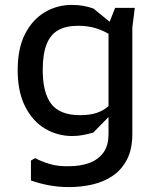

<svg xmlns="http://www.w3.org/2000/svg" viewBox="-20 -542 635 782"><path d="M262 220Q218 220 178.5 212.5Q139 205 106 193V112L123 102Q149 116 182.5 126Q216 136 261 135Q307 135 343 122Q379 109 400.5 80.5Q422 52 422 3V-442L449 -510H529L519 -430V3Q519 66 497 108Q475 150 438.5 174.5Q402 199 356 209.5Q310 220 262 220ZM274 12Q214 12 163.5 -18Q113 -48 82.5 -108Q52 -168 52 -256Q52 -345 82 -403.5Q112 -462 162 -492Q212 -522 273 -522Q298 -522 320 -518Q342 -514 361 -507L472 -416V-362Q455 -382 430 -399Q405 -416 372 -426.5Q339 -437 298 -437Q249 -437 217 -419Q185 -401 169.5 -361Q154 -321 154 -257Q154 -164 189 -118.5Q224 -73 306 -73Q347 -73 374.5 -82.5Q402 -92 419.5 -108Q437 -124 449 -142V-93L360 -2Q340 4 318 8Q296 12 274 12Z"/></svg>

Font: AR One Sans Medium
Style: Regular
Weight: 500
Designer: Niteesh Yadav
Foundry: Niteesh Yadav
Version: Version 1.001;gftools[0.9.33]